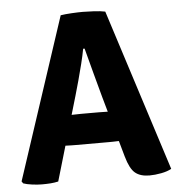

<svg xmlns="http://www.w3.org/2000/svg" viewBox="-51 -737 740 794"><g transform="rotate(-5 319.0 -340.0)"><path d="M229.5 -683Q248.5 -686 275.2 -687.5Q302 -689 322 -689Q341 -689 368.2 -687.5Q395.5 -686 414.5 -682L629.5 -10.5Q613 -1 586.8 4Q560.5 9 538 9Q500 9 478.5 -8.8Q457 -26.5 442.5 -78L371 -331.5Q359.5 -373.5 344.2 -430.5Q329 -487.5 316 -537H310Q305 -509.5 296.5 -475.5Q288 -441.5 278.8 -407.8Q269.5 -374 261.5 -346.5L159.5 1Q144.5 4.5 127.5 5.8Q110.5 7 91.5 7Q73.5 7 50.8 4Q28 1 14.5 -4L8.5 -12.5ZM241.5 -143Q234.5 -143 225.2 -143.2Q216 -143.5 207 -143.8Q198 -144 190.5 -144H106.5L155 -268.5H229Q236 -268.5 245 -268.8Q254 -269 263 -269.2Q272 -269.5 279 -269.5H352Q359.5 -269.5 368.2 -269.2Q377 -269 386.2 -268.8Q395.5 -268.5 402.5 -268.5H479L519.5 -144H435Q428 -144 418.8 -143.8Q409.5 -143.5 400.2 -143.2Q391 -143 384 -143Z"/></g></svg>

Font: Signika
Style: Bold
Weight: 700
Designer: Anna Giedry
Foundry: Anna Giedry
Version: Version 2.001